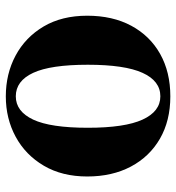

<svg xmlns="http://www.w3.org/2000/svg" viewBox="8 -612 620 677"><g transform="rotate(-90 318.5 -273.0)"><path d="M317.9 17.1Q231.9 17.1 168.5 -19.5Q105 -56.2 70.1 -122.1Q35.2 -188 35.2 -275.9Q35.2 -364.3 73 -428.7Q110.8 -493.2 175 -528.1Q239.3 -563 317.9 -563Q397 -563 461.4 -528.6Q525.9 -494.1 564 -429.9Q602.1 -365.7 602.1 -275.9Q602.1 -186.5 566.7 -120.6Q531.2 -54.7 467.3 -18.8Q403.3 17.1 317.9 17.1ZM317.9 -18.1Q372.1 -18.1 400.6 -80.8Q429.2 -143.6 429.2 -273.9Q429.2 -405.3 400.6 -466.6Q372.1 -527.8 317.9 -527.8Q264.6 -527.8 235.8 -466.6Q207 -405.3 207 -273.9Q207 -143.6 235.8 -80.8Q264.6 -18.1 317.9 -18.1Z"/></g></svg>

Font: Source Han Serif TW Heavy
Style: Regular
Weight: 900
Designer: Ryoko NISHIZUKA Ë•øÂ°öÊ∂ºÂ≠ê (kana & ideographs); Frank Grie√ühammer (Latin, Greek & Cyrillic); Wenlong ZHANG Âº†ÊñáÈæô 
Foundry: Adobe
Version: Version 2.003;hotconv 1.1.1;makeotfexe 2.6.0